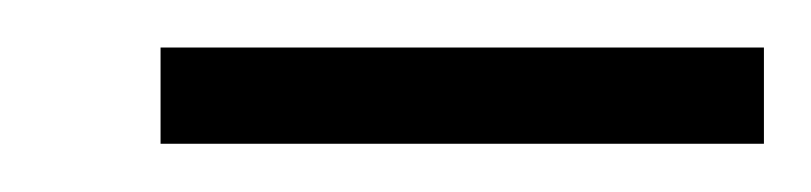

<svg xmlns="http://www.w3.org/2000/svg" viewBox="-20 -617 338 80"><path d="M46.9 -557.1V-597.2H298.3V-557.1Z"/></svg>

Font: RIT Meera New
Style: Regular
Weight: 400
Designer: Hussain K H
Foundry: RIT
Version: 1.6.2